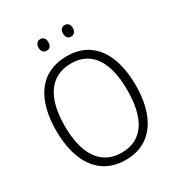

<svg xmlns="http://www.w3.org/2000/svg" viewBox="-208 -1034 1098 1181"><g transform="rotate(-30 340.5 -443.5)"><path d="M219 -856C219 -831 233 -815 254 -815C276 -815 289 -830 289 -856C289 -882 276 -897 254 -897C233 -897 219 -882 219 -856ZM393 -857C393 -831 406 -815 427 -815C449 -815 463 -831 463 -857C463 -882 449 -897 427 -897C407 -897 393 -882 393 -857ZM622 -358C622 -578 530 -725 343 -725C155 -725 58 -586 58 -359C58 -149 145 10 341 10C534 10 622 -147 622 -358ZM118 -358C118 -552 190 -673 343 -673C489 -673 562 -559 562 -358C562 -160 492 -41 341 -41C191 -41 118 -163 118 -358Z"/></g></svg>

Font: Noto Sans Armenian SemiCondensed Light
Style: Regular
Weight: 300
Width: 4
Designer: Monotype Design Team
Foundry: Monotype Imaging Inc.
Version: Version 2.008